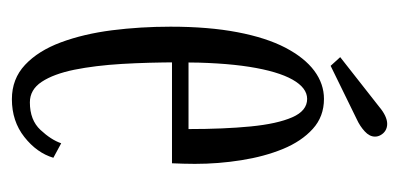

<svg xmlns="http://www.w3.org/2000/svg" viewBox="-198 -478 687 331"><g transform="rotate(90 145.5 -312.5)"><path d="M151 10.5Q116 10.5 91.8 -12.2Q67.5 -35 53 -74Q38.5 -113 32.2 -162Q26 -211 26 -263Q26 -328.5 35.5 -378.2Q45 -428 62.2 -461Q79.5 -494 102 -510.8Q124.5 -527.5 150.5 -527.5Q181 -527.5 202.2 -508.2Q223.5 -489 236.8 -456.8Q250 -424.5 256.2 -385Q262.5 -345.5 262.5 -305Q262.5 -295 262.2 -285Q262 -275 261.5 -265.5H80.5V-294H202.5Q202.5 -355 198 -401Q193.5 -447 182.2 -472.8Q171 -498.5 150.5 -498.5Q131.5 -498.5 117.2 -473.2Q103 -448 95.2 -398.8Q87.5 -349.5 87.5 -277Q87.5 -225.5 90.2 -179.2Q93 -133 100.2 -97.2Q107.5 -61.5 121 -41Q134.5 -20.5 156.5 -20.5Q187 -20.5 204 -38.8Q221 -57 227 -74.5L252 -61Q243.5 -32.5 216.2 -11Q189 10.5 151 10.5ZM93.5 -539 78.5 -555.5 164.5 -623Q171.5 -629 179.2 -632.8Q187 -636.5 193.5 -636.5Q200 -636.5 205 -633.5Q210 -630.5 213 -625Q215.5 -620.5 215.5 -615.5Q215.5 -606 206.5 -597.8Q197.5 -589.5 185.5 -584Z"/></g></svg>

Font: Imbue 24pt Light
Style: Regular
Weight: 300
Designer: Tyler Finck
Foundry: Etcetera Type Company
Version: Version 1.102